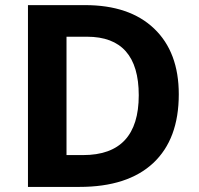

<svg xmlns="http://www.w3.org/2000/svg" viewBox="-20 -734 780 754"><path d="M682.1 -363.8Q682.1 -187.5 581.8 -93.8Q481.4 0 292 0H89.8V-713.9H314Q488.8 -713.9 585.4 -621.6Q682.1 -529.3 682.1 -363.8ZM524.9 -359.9Q524.9 -589.8 321.8 -589.8H241.2V-125H306.2Q524.9 -125 524.9 -359.9Z"/></svg>

Font: Sahel FD
Style: Bold-FD
Weight: 700
Foundry: Saber Rastikerdar (saber.rastikerdar@gmail.com)
Version: Version 3.3.0